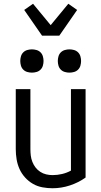

<svg xmlns="http://www.w3.org/2000/svg" viewBox="-20 -995 540 1023"><path d="M260 8Q233 8 206 3Q179 -2 155.5 -15.5Q132 -29 113.5 -49.5Q95 -70 84 -94.5Q73 -119 68.5 -146Q64 -173 64 -200V-520H142V-200Q142 -183 144 -166Q146 -149 152.5 -132.5Q159 -116 169.5 -102.5Q180 -89 194.5 -79.5Q209 -70 226 -66Q243 -62 260 -62Q286 -62 311 -68Q336 -74 358 -86V-520H436V-49Q398 -22 352.5 -7Q307 8 260 8ZM350 -608Q338 -608 325.5 -611.5Q313 -615 304 -624Q295 -633 291.5 -645.5Q288 -658 288 -670Q288 -682 291.5 -694.5Q295 -707 304 -716Q313 -725 325.5 -728.5Q338 -732 350 -732Q362 -732 374.5 -728.5Q387 -725 396 -716Q405 -707 408.5 -694.5Q412 -682 412 -670Q412 -658 408.5 -645.5Q405 -633 396 -624Q387 -615 374.5 -611.5Q362 -608 350 -608ZM150 -608Q138 -608 125.5 -611.5Q113 -615 104 -624Q95 -633 91.5 -645.5Q88 -658 88 -670Q88 -682 91.5 -694.5Q95 -707 104 -716Q113 -725 125.5 -728.5Q138 -732 150 -732Q162 -732 174.5 -728.5Q187 -725 196 -716Q205 -707 208.5 -694.5Q212 -682 212 -670Q212 -658 208.5 -645.5Q205 -633 196 -624Q187 -615 174.5 -611.5Q162 -608 150 -608ZM204 -805 109 -942 156 -975 250 -861 344 -975 391 -942 296 -805Z"/></svg>

Font: Moesevka
Style: Regular
Weight: 400
Monospace: yes
Designer: Belleve Invis
Foundry: Belleve Invis
Version: Version 32.5.0; ttfautohint (v1.8.4)